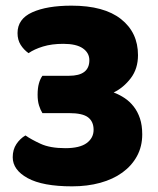

<svg xmlns="http://www.w3.org/2000/svg" viewBox="-20 -643 558 679"><path d="M468 -448Q468 -400 442.5 -366.5Q417 -333 382 -316Q403 -308 421 -296Q439 -284 453 -266Q467 -248 475 -224Q483 -200 483 -168Q483 -125 464.5 -91Q446 -57 413 -33Q380 -9 334.5 3.5Q289 16 235 16Q131 16 78 -13Q25 -42 25 -87Q25 -114 38 -133.5Q51 -153 70 -164Q90 -150 123.5 -134.5Q157 -119 211 -119Q262 -119 286.5 -137Q311 -155 311 -184Q311 -213 291.5 -228Q272 -243 224 -243H130Q123 -254 118 -270Q113 -286 113 -308Q113 -331 117.5 -347.5Q122 -364 130 -375H224Q296 -375 296 -430Q296 -456 273 -472Q250 -488 204 -488Q163 -488 132 -478.5Q101 -469 81 -455Q64 -467 53 -484.5Q42 -502 42 -526Q42 -576 94 -599.5Q146 -623 233 -623Q348 -623 408 -575.5Q468 -528 468 -448Z"/></svg>

Font: Baloo 2 Latin ExtraBold
Style: Regular
Weight: 400
Designer: Sarang Kulkarni and Ek Type
Foundry: Ek Type
Version: Version 1.001